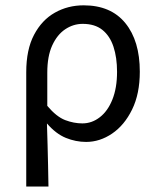

<svg xmlns="http://www.w3.org/2000/svg" viewBox="-20 -518 589 717"><path d="M78 178.5V-248.2Q78 -332.9 107.2 -388.1Q136.3 -443.3 184.9 -470.7Q233.4 -498.1 292.4 -498.1Q393.9 -498.1 448 -431.8Q502.1 -365.5 502.1 -250.4Q502.1 -167.6 473.3 -109Q444.6 -50.4 398.7 -19.2Q352.8 12 301.7 12Q262.9 12 225.9 -3.1Q188.8 -18.2 155.3 -57Q156.7 -13.4 157.7 24.1Q158.8 61.5 159.5 98.6Q160.3 135.7 161 178.5ZM287.5 -57.2Q323.3 -57.2 352.9 -80.3Q382.6 -103.3 399.8 -146.5Q417.1 -189.7 417.1 -249.7Q417.1 -303.3 403.7 -343.7Q390.3 -384 362.2 -406.5Q334.1 -428.9 288.9 -428.9Q253.6 -428.9 223.4 -408.6Q193.3 -388.4 174.9 -348.1Q156.6 -307.9 156.6 -246.9V-122.6Q191 -81.9 223.4 -69.5Q255.8 -57.2 287.5 -57.2Z"/></svg>

Font: Source Sans 3 Variable
Style: Regular
Weight: 200
Designer: Paul D. Hunt
Foundry: Adobe Systems Incorporated
Version: Version 3.026